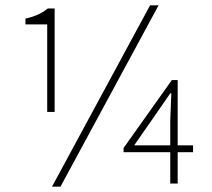

<svg xmlns="http://www.w3.org/2000/svg" viewBox="-20 -692 798 724"><path d="M176 12 546 -672H578L208 12ZM158 -270V-600H76V-622Q128 -633 160 -660H186V-270ZM622 0V-118H446V-134L628 -390H650V-144H708V-118H650V0ZM486 -144H622V-238L626 -340H622L564 -256Z"/></svg>

Font: Assistant ExtraLight
Style: Regular
Weight: 200
Designer: Hebrew By Ben Nathan, Latin by Paul Hunt
Version: Version 3.000